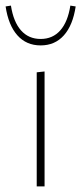

<svg xmlns="http://www.w3.org/2000/svg" viewBox="-21 -665 290 685"><path d="M110 0V-407L138 -410V0ZM124 -503Q73 -503 41 -539Q9 -575 -1 -642L18 -645Q27 -587 54 -556.5Q81 -526 124 -526Q167 -526 194 -556.5Q221 -587 230 -645L249 -642Q239 -575 207 -539Q175 -503 124 -503Z"/></svg>

Font: Ysabeau Office Thin
Style: Regular
Weight: 250
Designer: Christian Thalmann (Catharsis Fonts)
Version: Version 2.001;gftools[0.9.30]; featfreeze: tnum,lnum,ss02